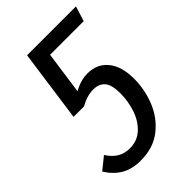

<svg xmlns="http://www.w3.org/2000/svg" viewBox="-212 -750 844 844"><g transform="rotate(-45 210.0 -328.5)"><path d="M404 -599H195L167 -400Q210 -425 253 -425Q313 -425 347.5 -382.5Q382 -340 382 -263Q382 -197 357 -134Q332 -71 279.5 -29.5Q227 12 148 12Q94 12 57 -10Q20 -32 -6 -74L51 -120Q71 -89 95.5 -74.5Q120 -60 153 -60Q200 -60 232 -90.5Q264 -121 279 -167Q294 -213 294 -261Q294 -313 275.5 -335Q257 -357 222 -357Q182 -357 140 -333H75L122 -669H426Z"/></g></svg>

Font: Fira Sans Compressed
Style: Italic
Weight: 400
Width: 1
Italic angle: -8°
Designer: bBox Type GmbH & Carrois Corporate GbR & Edenspiekermann AG
Foundry: bBox Type GmbH & Carrois Corporate GbR & Edenspiekermann AG
Version: Version 4.301